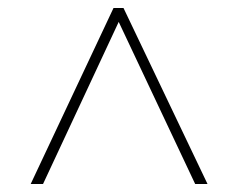

<svg xmlns="http://www.w3.org/2000/svg" viewBox="-20 -734 599 482"><path d="M57 -272 265 -714H290L501 -272H470L278 -679L88 -272Z"/></svg>

Font: Noto Serif Tibetan Thin
Style: Regular
Weight: 250
Version: Version 2.103